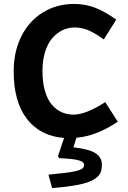

<svg xmlns="http://www.w3.org/2000/svg" viewBox="-20 -690 654 980"><path d="M500 149.9Q500 177.2 491.5 194.6Q482.9 211.9 456.5 227.5Q430.2 243.2 379.4 253.2Q328.6 263.2 246.1 270L227.1 201.2Q303.7 194.3 342.3 188Q380.9 181.6 395 173.6Q409.2 165.5 409.2 151.9Q409.2 136.2 382.6 128.4Q356 120.6 282.2 117.2L275.9 106.9L307.1 14.2Q186 4.9 117.9 -82.5Q49.8 -169.9 49.8 -326.2Q49.8 -424.8 88.1 -502.9Q126.5 -581.1 197.3 -625.5Q268.1 -669.9 358.9 -669.9Q413.1 -669.9 463.1 -651.4Q513.2 -632.8 573.2 -589.8L509.8 -488.8Q459 -524.9 426.5 -537.4Q394 -549.8 361.8 -549.8Q328.6 -549.8 299.3 -535.9Q270 -522 246.8 -495.1Q223.6 -468.3 210.2 -425.3Q196.8 -382.3 196.8 -328.1Q196.8 -269 209.7 -224.9Q222.7 -180.7 245.1 -155Q267.6 -129.4 295.2 -117.2Q322.8 -105 355 -105Q418.9 -105 517.1 -168.9L581.1 -68.8Q473.6 3.9 370.1 13.2L355 62Q437.5 71.3 468.8 92.8Q500 114.3 500 149.9Z"/></svg>

Font: IntelOne Mono Bold
Style: Regular
Weight: 700
Designer: Fred Shallcrass
Foundry: Frere-Jones Type LLC
Version: Version 1.200;hotconv 1.1.0;makeotfexe 2.6.0;FJTRelease1.2